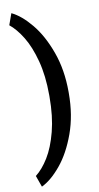

<svg xmlns="http://www.w3.org/2000/svg" viewBox="-109 -841 571 1113"><g transform="rotate(-10 176.5 -284.5)"><path d="M43.5 225.6 19.5 158.7Q60.1 127.4 95.7 69.8Q131.3 12.2 154.3 -76.4Q177.2 -165 177.2 -279.8V-290Q177.2 -403.8 153.6 -492.7Q129.9 -581.5 94.2 -639.4Q58.6 -697.3 19.5 -728.5L43.5 -795.4Q100.1 -768.6 157.2 -699.5Q214.4 -630.4 252.7 -524.4Q291 -418.5 291 -289.1V-280.8Q291 -151.4 252.7 -45.4Q214.4 60.5 157.2 129.6Q100.1 198.7 43.5 225.6Z"/></g></svg>

Font: Heebo Medium
Style: Regular
Weight: 500
Designer: Oded Ezer
Foundry: Meir Sadan
Version: Version 2.001; ttfautohint (v1.5.14-ce02) -l 8 -r 50 -G 200 